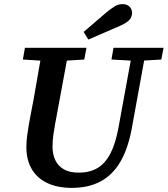

<svg xmlns="http://www.w3.org/2000/svg" viewBox="-20 -896 814 932"><path d="M220 -599 91 -607 101 -664H400L389 -607L258 -599ZM329 16Q259 16 209.5 -7.5Q160 -31 134 -75.5Q108 -120 108 -182Q108 -208 111.5 -235Q115 -262 120 -291L133 -361Q143 -411 151.5 -461.5Q160 -512 169 -562.5Q178 -613 187 -664H316L247 -291Q242 -263 238.5 -237.5Q235 -212 235 -183Q235 -147 248.5 -118.5Q262 -90 290 -74Q318 -58 362 -58Q416 -58 453.5 -80.5Q491 -103 516 -151Q541 -199 555 -276L626 -664H691L619 -269Q601 -173 563.5 -109.5Q526 -46 467.5 -15Q409 16 329 16ZM632 -601 521 -607 531 -664H774L763 -607L661 -601ZM386 -741Q415 -766 443 -790Q471 -814 499 -838Q524 -858 540 -867Q556 -876 575 -876Q596 -876 608.5 -864Q621 -852 621 -833Q621 -815 609.5 -801Q598 -787 566 -772Q527 -755 487.5 -738Q448 -721 409 -704Z"/></svg>

Font: Source Serif 4 SemiBold
Style: Italic
Weight: 600
Italic angle: -12°
Designer: Frank Grießhammer
Foundry: Adobe Systems Incorporated
Version: Version 4.004;hotconv 1.0.116;makeotfexe 2.5.65601